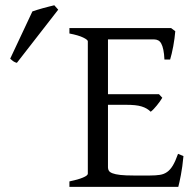

<svg xmlns="http://www.w3.org/2000/svg" viewBox="-20 -724 761 744"><path d="M690.9 -119.1Q687 -77.1 680.9 -45.7Q674.8 -14.2 670.9 0H249V-21Q282.2 -27.8 301.3 -35.9Q320.3 -43.9 320.3 -50.8V-564Q320.3 -569.8 302.2 -578.6Q284.2 -587.4 249 -594.2V-615.2H643.1L659.2 -603Q658.2 -590.3 656.2 -575.2Q654.3 -560.1 651.4 -544.9Q648.4 -529.8 645.3 -516.1Q642.1 -502.4 639.2 -493.2H617.2Q616.2 -515.6 613 -530.8Q609.9 -545.9 605 -554.9Q600.1 -564 593 -567.6Q585.9 -571.3 577.1 -571.3H398.4V-358.9H596.2L608.9 -345.2Q605 -338.4 599.4 -330.6Q593.8 -322.8 587.6 -315.2Q581.5 -307.6 575.4 -301.3Q569.3 -294.9 564 -291Q556.6 -298.3 548.1 -303.2Q539.6 -308.1 528.6 -311.5Q517.6 -314.9 502.7 -316.4Q487.8 -317.9 467.3 -317.9H398.4V-75.2Q398.4 -67.9 401.9 -62.3Q405.3 -56.6 416 -52.5Q426.8 -48.3 446.3 -46.1Q465.8 -43.9 498 -43.9H561Q583.5 -43.9 599.4 -46.4Q615.2 -48.8 627.4 -57.4Q639.6 -65.9 649.7 -82.5Q659.7 -99.1 669.9 -127.9ZM45.4 -480.5Q41.5 -481.4 38.6 -482.7Q35.6 -483.9 32.7 -485.8Q29.8 -487.8 26.9 -490.2Q23.9 -492.7 19.5 -496.6L105.5 -679.7Q113.3 -682.6 124 -685.8Q134.8 -689 146.5 -692.4Q158.2 -695.8 169.7 -698.5Q181.2 -701.2 190.4 -703.6L205.6 -686.5Z"/></svg>

Font: Noto Serif Devanagari
Style: Regular
Weight: 400
Designer: Monotype Design Team
Foundry: Monotype Imaging Inc.
Version: Version 1.01